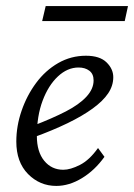

<svg xmlns="http://www.w3.org/2000/svg" viewBox="-20 -610 445 638"><path d="M167 7.8Q112.3 7.8 73.2 -31.7Q34.2 -71.3 34.2 -139.6Q34.2 -191.4 51.8 -242.2Q69.3 -293 100.1 -334.5Q130.9 -376 173.3 -400.4Q215.8 -424.8 265.6 -424.8Q311.5 -424.8 334 -402.8Q356.4 -380.9 356.4 -353.5Q356.4 -325.2 339.4 -299.8Q322.3 -274.4 288.1 -249.5Q253.9 -224.6 204.6 -200.7Q155.3 -176.8 90.8 -153.3V-192.4Q154.3 -216.8 198.7 -239.7Q243.2 -262.7 267.1 -288.6Q291 -314.5 291 -342.8Q291 -364.3 276.9 -375Q262.7 -385.7 241.2 -385.7Q204.1 -385.7 172.4 -356Q140.6 -326.2 121.6 -275.4Q102.5 -224.6 102.5 -158.2Q102.5 -105.5 127 -75.7Q151.4 -45.9 190.4 -45.9Q213.9 -45.9 245.6 -62Q277.3 -78.1 305.7 -118.2L327.1 -88.9Q294.9 -43.9 252.4 -18.1Q210 7.8 167 7.8ZM131.8 -589.8H405.3L394.5 -540H120.1Z"/></svg>

Font: Crimson Pro Light
Style: Italic
Weight: 300
Italic angle: -12°
Designer: Jacques Le Bailly
Foundry: Baron von Fonthausen
Version: Version 1.003